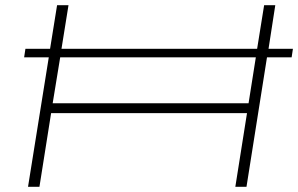

<svg xmlns="http://www.w3.org/2000/svg" viewBox="-20 -720 1149 740"><path d="M88 0 168 -499H73L78 -532H173L200 -700H244L217 -532H971L998 -700H1041L1015 -532H1109L1104 -499H1009L930 0H887L932 -284H177L132 0ZM183 -322H938L966 -499H212Z"/></svg>

Font: Georama ExtraExtended ExtraLight
Style: Italic
Weight: 200
Width: 8
Italic angle: -9°
Designer: Jean-Baptiste Levee
Foundry: Production Type
Version: Version 1.000